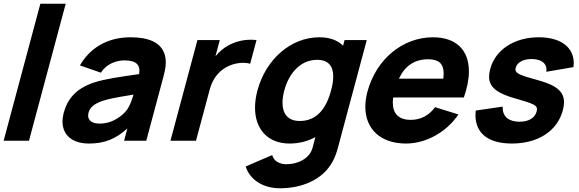

<svg xmlns="http://www.w3.org/2000/svg" viewBox="-38 -755 3108 1030"><path d="M-18.5 0H117.5L314.5 -735H178.5Z M847.1 -457C828.4 -529 757.4 -555 662.4 -555C532.4 -555 441.8 -493 390.9 -404L503.5 -365C533.6 -414 589.1 -431 629.1 -431C685.1 -431 710 -413.4 710 -375.2C710 -369.8 709.5 -363.8 708.4 -357.5C602.9 -342.5 522.3 -331 465.3 -312C369.7 -280 323.7 -224 303.6 -149C299.3 -133.2 297.2 -117.9 297.2 -103.3C297.2 -35.3 344 15 439.6 15C522.6 15 582.1 -9 645.3 -66L627.7 0H746.7L835.1 -330C844.3 -364.3 851.5 -393.2 851.5 -421.2C851.5 -433.2 850.2 -445 847.1 -457ZM641.6 -164C624.4 -141 572.3 -92 497.3 -92C457.5 -92 434.8 -107.8 434.8 -135.1C434.8 -140 435.6 -145.3 437.1 -151C444.3 -178 465.4 -197 509.7 -213C543.8 -224.5 582.8 -232 678 -247.5C670.5 -221.5 659.4 -187.5 641.6 -164Z M1192.1 -514C1163.2 -499.5 1138.5 -478 1117.8 -453L1141.1 -540H1021.1L876.4 0H1013.4L1087.4 -276C1104 -338 1141.8 -382 1195.6 -404C1218.2 -413.4 1244.1 -418.1 1267.1 -418.1C1280.9 -418.1 1293.7 -416.4 1304.1 -413L1338.1 -540C1328.1 -541.3 1317.8 -541.9 1307.4 -541.9C1268.6 -541.9 1228 -532.9 1192.1 -514Z M1810.5 -540 1802.5 -510C1773.6 -538.5 1731.5 -555 1675.5 -555C1520.5 -555 1387.4 -435 1343.2 -270C1334.4 -237.3 1330.1 -206.2 1330.1 -177.4C1330.1 -63.4 1396.9 15 1515.8 15C1566.8 15 1613.1 2.5 1654 -19.5L1639.4 35C1625.4 95 1560 126 1499 126C1461 126 1430.6 109 1422.2 77L1279.8 138C1302.1 208 1371.5 255 1463.5 255C1582.5 255 1694.8 209 1747.3 110C1759.5 87 1767.7 64 1774.9 37L1929.5 -540ZM1570.2 -106C1505 -106 1477.5 -146.1 1477.5 -203.8C1477.5 -224 1480.8 -246.4 1487.2 -270C1511.3 -360 1572.1 -434 1663.1 -434C1724 -434 1749.6 -400.1 1749.6 -344.9C1749.6 -323 1745.6 -297.8 1738.2 -270C1711.9 -172 1661.2 -106 1570.2 -106Z M2071.3 -232H2450.3C2468.6 -284 2477.5 -331.1 2477.5 -372.3C2477.5 -486.4 2409.3 -555 2284.4 -555C2124.4 -555 1980.6 -440 1933.1 -263C1925.5 -234.5 1921.8 -207.4 1921.8 -182.1C1921.8 -63.8 2002.8 15 2139.6 15C2243.6 15 2353.9 -42 2421.4 -141L2295.9 -180C2264.1 -136 2218.7 -112 2165.7 -112C2101.4 -112 2069.3 -144.8 2069.3 -204.5C2069.3 -213.1 2070 -222.3 2071.3 -232ZM2258.7 -437C2315.1 -437 2342 -414 2342 -361.1C2342 -352.6 2341.3 -343.2 2339.9 -333H2101.9C2134.2 -401.5 2185.7 -437 2258.7 -437Z M2707.6 15C2848.6 15 2951.6 -52 2981.3 -163C2985.6 -178.8 2987.8 -193.2 2987.8 -206.4C2987.8 -263.2 2947.1 -297 2854.2 -323C2752.3 -350.8 2727.1 -361.2 2727.1 -381.8C2727.1 -384.9 2727.7 -388.3 2728.7 -392C2736.4 -420.8 2769.5 -438.3 2813.5 -438.3C2816.9 -438.3 2820.5 -438.2 2824 -438C2869.2 -434.4 2893.6 -414.4 2893.6 -381C2893.6 -377.5 2893.3 -373.8 2892.8 -370L3038.5 -395C3039.4 -402.3 3039.9 -409.3 3039.9 -416.2C3039.9 -501.9 2969.9 -555 2852.4 -555C2721.4 -555 2619.7 -489 2591.8 -385C2587.8 -370 2585.7 -356.3 2585.7 -343.8C2585.7 -287.1 2628.6 -253.8 2729.2 -226C2820 -200.1 2842.7 -190.9 2842.7 -170C2842.7 -165.8 2841.9 -161.3 2840.5 -156C2831.3 -122 2798 -102 2749 -102C2691.2 -102 2658.5 -129.8 2658.5 -177.3C2658.5 -179.2 2658.6 -181.1 2658.7 -183L2514.1 -162C2513.1 -153.5 2512.7 -145.3 2512.7 -137.3C2512.7 -39.7 2581.9 15 2707.6 15Z"/></svg>

Font: Manrope
Style: ExtraBoldItalic
Weight: 800
Italic angle: -15°
Designer: Mikhail Sharanda
Foundry: Mikhail Sharanda
Version: Version 4.502;hotconv 1.0.109;makeotfexe 2.5.65596